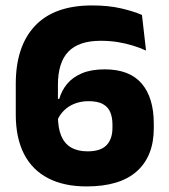

<svg xmlns="http://www.w3.org/2000/svg" viewBox="-20 -672 620 706"><path d="M298.5 13.5Q215 13.5 156.8 -16.8Q98.5 -47 68.2 -106Q38 -165 38 -251V-363.5Q38 -502 108.8 -577Q179.5 -652 318.5 -652Q378 -652 424 -641.5Q470 -631 502 -617L517 -486Q494.5 -496.5 469.2 -504.2Q444 -512 414.5 -517Q385 -522 350 -522Q270 -522 231.5 -482.2Q193 -442.5 193 -359.5V-246Q193 -201.5 205 -172.8Q217 -144 241.2 -129.8Q265.5 -115.5 302 -115.5Q350 -115.5 371.8 -138.2Q393.5 -161 393.5 -202V-214Q393.5 -241 385.2 -260Q377 -279 358 -289.5Q339 -300 305.5 -300Q278.5 -300 255.5 -291.2Q232.5 -282.5 215.8 -266.2Q199 -250 190 -227.5L173 -308.5H198Q206.5 -339 226.8 -363.5Q247 -388 281.2 -402.5Q315.5 -417 365 -417Q456 -417 500.8 -365Q545.5 -313 545.5 -217V-200.5Q545.5 -98 483.2 -42.2Q421 13.5 298.5 13.5Z"/></svg>

Font: Anek Tamil Medium
Style: Bold
Weight: 700
Version: Version 1.003